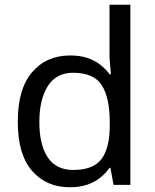

<svg xmlns="http://www.w3.org/2000/svg" viewBox="-20 -780 655 810"><path d="M275 10Q175 10 115 -59.5Q55 -129 55 -267Q55 -405 115.5 -475.5Q176 -546 276 -546Q318 -546 349 -535.5Q380 -525 403 -507Q426 -489 442 -467H448Q447 -480 444.5 -505.5Q442 -531 442 -546V-760H530V0H459L446 -72H442Q426 -49 403 -30.5Q380 -12 348.5 -1Q317 10 275 10ZM289 -63Q374 -63 408.5 -109.5Q443 -156 443 -250V-266Q443 -366 410 -419.5Q377 -473 288 -473Q217 -473 181.5 -416.5Q146 -360 146 -265Q146 -169 181.5 -116Q217 -63 289 -63Z"/></svg>

Font: umalayalam85
Style: Book
Weight: 400
Designer: Jelle Bosma - Monotype Design Team
Foundry: Monotype Imaging Inc.
Version: Version 2.003